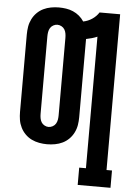

<svg xmlns="http://www.w3.org/2000/svg" viewBox="-62 -789 725 1050"><g transform="rotate(5 300.0 -264.0)"><path d="M585 215H405V120H442V-602Q428 -596 412.5 -591.5Q397 -587 381 -584V-155Q381 -133 377.5 -111.5Q374 -90 364 -70Q354 -50 338.5 -34.5Q323 -19 303.5 -9.5Q284 0 262 4Q240 8 218 8Q197 8 175 4Q153 0 133.5 -9.5Q114 -19 98.5 -34.5Q83 -50 73 -70Q63 -90 59.5 -111.5Q56 -133 56 -155V-580Q56 -602 59.5 -623.5Q63 -645 73 -665Q83 -685 98.5 -700.5Q114 -716 133.5 -725.5Q153 -735 175 -739Q197 -743 218 -743Q238 -743 258 -740Q278 -737 296.5 -729Q315 -721 330.5 -708Q346 -695 357 -678Q383 -683 405.5 -698Q428 -713 442 -735H555V120H585ZM218 -87Q230 -87 241 -93Q252 -99 258 -109Q264 -119 266 -131Q268 -143 268 -155V-580Q268 -592 266 -604Q264 -616 258 -626Q252 -636 241 -642Q230 -648 218 -648Q207 -648 196 -642Q185 -636 179 -626Q173 -616 171 -604Q169 -592 169 -580V-155Q169 -143 171 -131Q173 -119 179 -109Q185 -99 196 -93Q207 -87 218 -87Z"/></g></svg>

Font: Iosevka HT Extrabold Extended
Style: Regular
Weight: 800
Width: 7
Monospace: yes
Designer: Belleve Invis
Foundry: Belleve Invis
Version: Version 32.3.0; ttfautohint (v1.8.4)